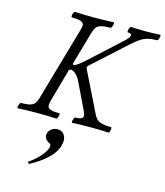

<svg xmlns="http://www.w3.org/2000/svg" viewBox="-140 -773 1025 1196"><g transform="rotate(15 373.0 -175.0)"><path d="M4 3Q0 3 1 -6Q2 -15 6 -24.5Q10 -34 14 -34Q54 -34 74.5 -40.5Q95 -47 104 -59.5Q113 -72 118 -91L257 -575Q263 -594 260.5 -606Q258 -618 241 -624.5Q224 -631 183 -631Q179 -631 179.5 -640.5Q180 -650 184 -659.5Q188 -669 193 -669Q224 -668 255 -667Q286 -666 317 -666Q349 -666 380 -667Q411 -668 442 -669Q447 -669 446 -659.5Q445 -650 441 -640.5Q437 -631 432 -631Q392 -631 371 -624.5Q350 -618 341.5 -606Q333 -594 327 -575L265 -358Q264 -354 264.5 -351Q265 -348 271 -348Q288 -348 340 -396L537 -576Q568 -605 568 -619Q568 -631 544 -631Q540 -631 541 -640.5Q542 -650 546.5 -659.5Q551 -669 555 -669Q578 -668 601.5 -667Q625 -666 649 -666Q672 -666 695.5 -667Q719 -668 742 -669Q747 -669 746 -659.5Q745 -650 741 -640.5Q737 -631 732 -631Q698 -631 673.5 -624.5Q649 -618 626.5 -603Q604 -588 575 -562L358 -365Q350 -357 355 -346L484 -84Q500 -52 526 -43Q552 -34 595 -34Q600 -34 599.5 -24.5Q599 -15 596 -6Q593 3 588 3Q559 1 529.5 0.5Q500 0 471 0Q442 0 413 0.5Q384 1 355 3Q351 3 352 -6Q353 -15 357 -24.5Q361 -34 365 -34Q415 -34 415 -57Q415 -67 404 -91L321 -263Q311 -283 294 -299Q277 -315 262 -315Q252 -315 249 -305L189 -91Q184 -72 186 -59.5Q188 -47 205 -40.5Q222 -34 262 -34Q267 -34 265.5 -24.5Q264 -15 260 -6Q256 3 252 3Q221 1 190 0.5Q159 0 128 0Q97 0 66 0.5Q35 1 4 3ZM163 319Q159 321 155 315Q151 309 155 306Q175 293 196.5 273.5Q218 254 235.5 231.5Q253 209 259 188Q264 167 252 163Q235 155 226.5 143.5Q218 132 218 119Q218 96 236 80.5Q254 65 279 65Q305 65 319 83Q333 101 333 121Q333 155 317 185Q301 215 275 240Q249 265 219.5 285Q190 305 163 319Z"/></g></svg>

Font: Junicode VF
Style: Italic
Weight: 400
Italic angle: -11°
Designer: Peter S. Baker
Version: Version 2.209